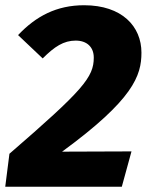

<svg xmlns="http://www.w3.org/2000/svg" viewBox="-32 -713 565 733"><path d="M289 -693C184 -693 105 -651 37 -579L131 -490C176 -535 211 -558 257 -558C299 -558 326 -534 326 -493C326 -418 285 -369 4 -126L-12 0H433L470 -135L205 -134C477 -333 508 -424 508 -512C508 -612 434 -693 289 -693Z"/></svg>

Font: Fira Sans ExtraBold
Style: Italic
Weight: 800
Italic angle: -8°
Designer: bBox Type GmbH & Carrois Corporate GbR & Edenspiekermann AG
Foundry: bBox Type GmbH & Carrois Corporate GbR & Edenspiekermann AG
Version: Version 4.301;PS 004.301;hotconv 1.0.88;makeotf.lib2.5.64775